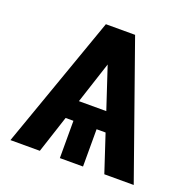

<svg xmlns="http://www.w3.org/2000/svg" viewBox="-125 -833 961 959"><g transform="rotate(20 355.5 -353.5)"><path d="M461.9 -198.2H414.1V0H291V-198.2H249.5L184.6 0H28.3L278.3 -707H433.6L683.6 0H527.3ZM428.7 -299.8 355.5 -521 283.2 -299.8Z"/></g></svg>

Font: Pretendard GOV
Style: Bold
Weight: 700
Designer: Base glyphs from Inter by Rasmus Andersson; Hangeul glyphs from Noto Sans CJK(Source Han Sans) by Jang Soo-young and Kan
Foundry: Kil Hyung-jin
Version: Version 1.309